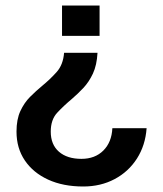

<svg xmlns="http://www.w3.org/2000/svg" viewBox="-20 -520 592 698"><path d="M205.5 -500H342V-389.5H205.5ZM334.5 -328Q332 -283 317.8 -252.5Q303.5 -222 283 -200.2Q262.5 -178.5 241.5 -160.5Q211.5 -135.5 188 -110.2Q164.5 -85 164.5 -41.5Q164.5 5.5 194.2 31.5Q224 57.5 276 57.5Q325.5 57.5 355.8 27.2Q386 -3 388.5 -54H513Q508.5 8.5 477.8 56.5Q447 104.5 396.5 131.2Q346 158 282.5 158Q209.5 158 155 133Q100.5 108 70.2 63.2Q40 18.5 40 -41.5Q40 -86 54 -116.2Q68 -146.5 89.5 -168Q111 -189.5 134 -208.5Q162.5 -232 186 -258.2Q209.5 -284.5 213 -328Z"/></svg>

Font: Overused Grotesk SemiBold
Style: Regular
Weight: 610
Version: Version 0.004